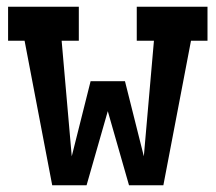

<svg xmlns="http://www.w3.org/2000/svg" viewBox="-20 -550 640 570"><path d="M135 0 53 -429H4V-530H214V-429H163L193 -86L249 -309H351L407 -86L437 -429H386V-530H596V-429H547L465 0H363L300 -220L237 0Z"/></svg>

Font: Iosevka Slab Extended
Style: Bold
Weight: 700
Width: 7
Monospace: yes
Designer: Belleve Invis
Foundry: Belleve Invis
Version: Version 11.1.0; ttfautohint (v1.8.3)